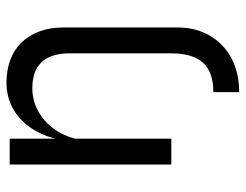

<svg xmlns="http://www.w3.org/2000/svg" viewBox="-103 -447 760 594"><g transform="rotate(-90 277.0 -150.0)"><path d="M289 210V130Q330 130 356.5 116Q383 102 396 73Q409 44 409 0V-314Q409 -372 382 -401Q355 -430 301 -430Q260 -430 225 -409Q190 -388 167.5 -351.5Q145 -315 140 -267L139 -325Q144 -367 159.5 -401Q175 -435 198.5 -459.5Q222 -484 252.5 -497Q283 -510 317 -510Q357 -510 389 -498Q421 -486 443 -463Q465 -440 477 -407.5Q489 -375 489 -334V20Q489 62 474.5 97Q460 132 433.5 157.5Q407 183 370 196.5Q333 210 289 210ZM65 0V-500H145V0Z"/></g></svg>

Font: Syne
Style: Regular
Weight: 400
Designer: Lucas Descroix
Foundry: Bonjour Monde
Version: Version 2.200